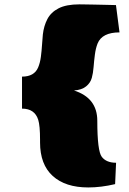

<svg xmlns="http://www.w3.org/2000/svg" viewBox="-20 -783 587 873"><path d="M316.4 -371.6Q422.4 -337.9 422.4 -233.9Q422.4 -96.2 442.9 -69.8Q463.4 -43 507.8 -43L503.4 54.2Q439.5 69.3 381.3 69.3Q277.3 69.3 219.7 17.1Q162.1 -35.2 162.1 -135.7V-147Q162.1 -211.9 153.8 -238.3Q137.7 -289.1 80.1 -289.1V-434.6Q135.7 -434.6 153.3 -476.1Q162.1 -496.6 165.8 -524.2Q169.4 -551.8 171.1 -579.1Q172.9 -606.4 174.8 -626Q179.2 -665 195.3 -696Q211.4 -727.1 246.3 -745.1Q281.2 -763.2 341.3 -763.2Q346.2 -763.2 364 -762.9Q381.8 -762.7 405.5 -762.2Q429.2 -761.7 452.1 -761.2Q475.1 -760.7 490.7 -760.3Q506.3 -759.8 507.3 -759.8L523.4 -635.7Q444.3 -635.7 423.8 -585.4Q415 -563 411.4 -534.4Q407.7 -505.9 405.5 -478Q403.3 -450.2 397.5 -429.2Q391.1 -405.8 371.1 -389.9Q351.1 -374 316.4 -371.6Z"/></svg>

Font: Seymour One
Style: Regular
Weight: 400
Designer: Vernon Adams
Foundry: Vernon Adams
Version: Version 1.100; ttfautohint (v1.8.4.7-5d5b);gftools[0.9.33]